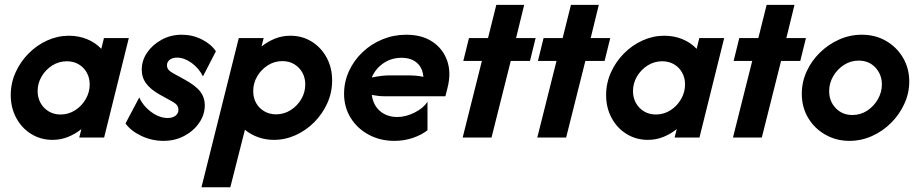

<svg xmlns="http://www.w3.org/2000/svg" viewBox="-20 -576 3852 804"><path d="M200 9.7Q150.7 9.7 110.8 -14.9Q70.8 -39.6 47.9 -82.3Q25 -125 25 -177.8Q25 -227.8 45.1 -272.6Q65.3 -317.4 99.7 -352.1Q134 -386.8 177.8 -406.6Q221.5 -426.4 268.8 -426.4Q309 -426.4 344.1 -412.2Q379.2 -397.9 404.2 -371.5L415.3 -416.7H519.4L416 0H311.8L320.8 -35.4Q295.8 -15.3 265.3 -2.8Q234.7 9.7 200 9.7ZM233.3 -96.5Q266.7 -96.5 294.4 -114.2Q322.2 -131.9 338.9 -160.8Q355.6 -189.6 355.6 -222.2Q355.6 -250 343.4 -271.9Q331.2 -293.8 309.7 -306.6Q288.2 -319.4 259.7 -319.4Q226.4 -319.4 198.6 -301.7Q170.8 -284 154.2 -255.6Q137.5 -227.1 137.5 -194.4Q137.5 -167.4 149.7 -145.1Q161.8 -122.9 183.7 -109.7Q205.6 -96.5 233.3 -96.5Z M664.6 13.9Q616 13.9 571.9 -6.9Q527.8 -27.8 505.6 -59L563.2 -168.1Q579.2 -131.9 613.5 -106.9Q647.9 -81.9 681.9 -81.9Q702.8 -81.9 714.9 -91.3Q727.1 -100.7 727.1 -116Q727.1 -127.8 720.8 -135.8Q714.6 -143.8 699.3 -152.1L646.5 -181.2Q611.1 -201.4 592.4 -226Q573.6 -250.7 573.6 -284.7Q573.6 -322.9 596.2 -355.9Q618.8 -388.9 656.9 -409.7Q695.1 -430.6 741 -430.6Q786.1 -430.6 825.3 -410.8Q864.6 -391 884 -361.1L829.9 -256.2Q812.5 -291 781.9 -312.8Q751.4 -334.7 721.5 -334.7Q702.1 -334.7 690.6 -325.7Q679.2 -316.7 679.2 -302.8Q679.2 -292.4 685.1 -284.7Q691 -277.1 703.5 -270.1L751.4 -243.8Q798.6 -218.1 818.1 -193.1Q837.5 -168.1 837.5 -134.7Q837.5 -95.8 814.2 -61.8Q791 -27.8 751.7 -6.9Q712.5 13.9 664.6 13.9Z M823.6 208.3 979.9 -416.7H1084L1075 -381.2Q1100 -401.4 1130.6 -413.9Q1161.1 -426.4 1195.8 -426.4Q1245.8 -426.4 1285.4 -401.7Q1325 -377.1 1347.9 -334.7Q1370.8 -292.4 1370.8 -238.9Q1370.8 -188.9 1350.7 -144.1Q1330.6 -99.3 1296.2 -64.6Q1261.8 -29.9 1218.1 -10.1Q1174.3 9.7 1127.1 9.7Q1092.4 9.7 1061.1 -1.4Q1029.9 -12.5 1005.6 -32.6L944.4 208.3ZM1136.1 -97.2Q1169.4 -97.2 1197.2 -114.9Q1225 -132.6 1241.7 -161.1Q1258.3 -189.6 1258.3 -222.2Q1258.3 -250 1246.2 -271.9Q1234 -293.8 1212.5 -306.9Q1191 -320.1 1162.5 -320.1Q1129.2 -320.1 1101.4 -302.4Q1073.6 -284.7 1056.9 -256.2Q1040.3 -227.8 1040.3 -194.4Q1040.3 -166.7 1052.4 -144.8Q1064.6 -122.9 1086.5 -110.1Q1108.3 -97.2 1136.1 -97.2Z M1631.9 13.9Q1571.5 13.9 1523.6 -12.2Q1475.7 -38.2 1448.3 -82.6Q1420.8 -127.1 1420.8 -183.3Q1420.8 -233.3 1441.3 -278.1Q1461.8 -322.9 1497.9 -357.3Q1534 -391.7 1581.2 -411.1Q1628.5 -430.6 1681.2 -430.6Q1746.5 -430.6 1790.6 -401.4Q1834.7 -372.2 1852.4 -322.2Q1870.1 -272.2 1854.2 -209L1845.1 -172.9H1591Q1577.8 -172.9 1564.6 -174.3Q1551.4 -175.7 1536.8 -178.5Q1543.1 -134.7 1571.9 -110.4Q1600.7 -86.1 1643.8 -86.1Q1679.9 -86.1 1716.7 -104.9Q1753.5 -123.6 1770.1 -150V-30.6Q1744.4 -10.4 1708 1.7Q1671.5 13.9 1631.9 13.9ZM1536.8 -251.4Q1579.2 -260.4 1612.5 -260.4H1686.1Q1704.9 -260.4 1721.2 -259Q1737.5 -257.6 1752.8 -254.2Q1750 -291.7 1726 -312.8Q1702.1 -334 1661.1 -334Q1618.8 -334 1585.4 -311.1Q1552.1 -288.2 1536.8 -251.4Z M1917.4 0 1997.9 -320.8H1920.1L1943.8 -416.7H2023.6L2058.3 -555.6H2175L2141 -416.7H2222.9L2199.3 -320.8H2118.8L2038.2 0Z M2229.9 0 2310.4 -320.8H2232.6L2256.2 -416.7H2336.1L2370.8 -555.6H2487.5L2453.5 -416.7H2535.4L2511.8 -320.8H2431.2L2350.7 0Z M2693.1 9.7Q2643.8 9.7 2603.8 -14.9Q2563.9 -39.6 2541 -82.3Q2518.1 -125 2518.1 -177.8Q2518.1 -227.8 2538.2 -272.6Q2558.3 -317.4 2592.7 -352.1Q2627.1 -386.8 2670.8 -406.6Q2714.6 -426.4 2761.8 -426.4Q2802.1 -426.4 2837.2 -412.2Q2872.2 -397.9 2897.2 -371.5L2908.3 -416.7H3012.5L2909 0H2804.9L2813.9 -35.4Q2788.9 -15.3 2758.3 -2.8Q2727.8 9.7 2693.1 9.7ZM2726.4 -96.5Q2759.7 -96.5 2787.5 -114.2Q2815.3 -131.9 2831.9 -160.8Q2848.6 -189.6 2848.6 -222.2Q2848.6 -250 2836.5 -271.9Q2824.3 -293.8 2802.8 -306.6Q2781.2 -319.4 2752.8 -319.4Q2719.4 -319.4 2691.7 -301.7Q2663.9 -284 2647.2 -255.6Q2630.6 -227.1 2630.6 -194.4Q2630.6 -167.4 2642.7 -145.1Q2654.9 -122.9 2676.7 -109.7Q2698.6 -96.5 2726.4 -96.5Z M3049.3 0 3129.9 -320.8H3052.1L3075.7 -416.7H3155.6L3190.3 -555.6H3306.9L3272.9 -416.7H3354.9L3331.2 -320.8H3250.7L3170.1 0Z M3536.8 13.9Q3482.6 13.9 3437.2 -11.5Q3391.7 -36.8 3364.6 -81.6Q3337.5 -126.4 3337.5 -183.3Q3337.5 -231.9 3357.6 -276.4Q3377.8 -320.8 3413.2 -355.6Q3448.6 -390.3 3493.8 -410.4Q3538.9 -430.6 3588.9 -430.6Q3645.8 -430.6 3690.6 -404.5Q3735.4 -378.5 3761.5 -334Q3787.5 -289.6 3787.5 -234.7Q3787.5 -186.1 3767 -141.3Q3746.5 -96.5 3711.5 -61.5Q3676.4 -26.4 3631.2 -6.2Q3586.1 13.9 3536.8 13.9ZM3549.3 -94.4Q3583.3 -94.4 3611.1 -112.5Q3638.9 -130.6 3655.9 -160.1Q3672.9 -189.6 3672.9 -222.2Q3672.9 -263.9 3645.8 -293.1Q3618.8 -322.2 3575.7 -322.2Q3542.4 -322.2 3514.2 -304.2Q3486.1 -286.1 3469.1 -256.9Q3452.1 -227.8 3452.1 -194.4Q3452.1 -152.1 3479.5 -123.3Q3506.9 -94.4 3549.3 -94.4Z"/></svg>

Font: Afacad
Style: Italic
Weight: 400
Italic angle: -14°
Designer: Kristian Moeller
Foundry: Dicotype
Version: Version 1.000